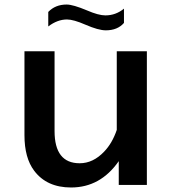

<svg xmlns="http://www.w3.org/2000/svg" viewBox="-20 -791 760 847"><path d="M526.9 -752.9V-689.9Q498.5 -657.2 446.8 -657.2Q414.1 -657.2 356.9 -682.1Q304.2 -705.1 275.4 -705.1Q233.4 -705.1 192.9 -674.3V-738.3Q224.1 -771 273.9 -771Q302.2 -771 363.8 -745.1Q414.6 -723.1 444.8 -723.1Q490.7 -723.1 526.9 -752.9ZM87.9 -194.8V-564.9H220.7V-212.9Q220.7 -70.8 331.5 -70.8Q391.1 -70.8 439.9 -122.6Q475.1 -159.2 495.1 -217.8V-564.9H627.9V24.9H503.9V-80.1Q422.9 36.1 293.5 36.1Q186.5 36.1 130.9 -37.6Q87.9 -94.2 87.9 -194.8Z"/></svg>

Font: BIZ UDPGothic
Style: Bold
Weight: 700
Designer: TypeBank Co., Ltd.
Foundry: Morisawa Inc.
Version: Version 1.051